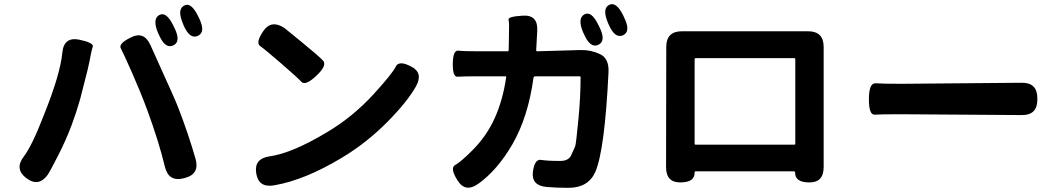

<svg xmlns="http://www.w3.org/2000/svg" viewBox="-20 -859 5090 921"><path d="M210 -22Q166 40 107 -4Q48 -48 94 -108Q134 -160 192 -311Q269 -503 279 -606Q286 -683 359 -669Q431 -654 425 -635Q419 -616 416 -599Q409 -561 400 -523L383 -456Q374 -419 364 -382Q348 -325 324 -260Q297 -187 256.5 -108.5Q216 -30 210 -22ZM862 -4Q789 15 771 -59Q743 -177 686 -332Q657 -411 614.5 -507.5Q572 -604 559.5 -627Q547 -650 609 -680Q671 -711 702 -642L806 -411Q822 -376 836 -340Q885 -213 918 -97Q939 -24 866 -5ZM811 -641Q772 -623 742 -693L738 -701Q710 -768 744 -787Q778 -805 811 -737L816 -727Q850 -659 811 -641ZM929 -687Q890 -669 860 -739L857 -747Q829 -814 863 -832Q896 -851 930 -782L935 -772Q968 -704 929 -687Z M1295 30Q1220 43 1209 -28Q1198 -98 1273 -109Q1381 -124 1549 -225Q1672 -298 1772 -407Q1863 -507 1878 -539Q1893 -571 1952 -540Q2012 -510 1975 -444Q1933 -370 1838 -274Q1739 -174 1621 -103Q1442 5 1295 30ZM1498 -496Q1445 -446 1426 -466.5Q1407 -487 1329 -554.5Q1251 -622 1228 -638Q1205 -654 1243 -710Q1281 -766 1344 -725Q1347 -723 1425 -659Q1507 -592 1529 -569Q1551 -546 1498 -496Z M2275 22Q2213 67 2175 7Q2137 -53 2163.5 -67.5Q2190 -82 2244 -136Q2313 -204 2352.5 -291Q2392 -378 2408 -488Q2409 -493 2404 -493H2277Q2199 -493 2175 -491Q2151 -489 2152 -554Q2153 -619 2178.5 -616Q2204 -613 2277 -613H2415Q2420 -613 2420 -618L2421 -663Q2422 -700 2422 -737Q2422 -750 2419.5 -765Q2417 -780 2489 -784Q2562 -788 2557 -710L2552 -618Q2552 -613 2557 -613L2766 -619Q2815 -620 2859 -599Q2902 -578 2899 -513Q2881 -141 2836 -35Q2802 42 2707 42Q2650 42 2604 38Q2529 32 2536 -33Q2544 -97 2575 -92Q2606 -87 2666 -87Q2690 -87 2702.5 -95Q2715 -103 2719 -112.5Q2723 -122 2739 -157Q2743 -165 2755 -291Q2765 -396 2765 -488Q2765 -493 2760 -493H2548Q2540 -493 2539 -485Q2513 -297 2438 -167Q2365 -42 2275 22ZM2850 -644Q2811 -626 2781 -696L2777 -704Q2749 -771 2783 -790Q2817 -808 2850 -740L2855 -730Q2889 -662 2850 -644ZM2969 -690Q2930 -672 2900 -741L2896 -750Q2868 -817 2901 -835Q2935 -854 2969 -786L2974 -775Q3007 -708 2969 -690Z M3244 16Q3175 17 3175 -58L3176 -634Q3176 -709 3251 -709H3856Q3931 -709 3931 -634V-58Q3931 17 3862 16Q3793 16 3794 -32Q3794 -37 3789 -37H3317Q3312 -37 3312 -32Q3313 16 3244 16ZM3312 -170Q3312 -165 3317 -165H3790Q3795 -165 3795 -170V-575Q3795 -580 3790 -580H3317Q3312 -580 3312 -575Z M4148 -383Q4148 -462 4181 -459.5Q4214 -457 4303 -457L4881 -462Q4956 -463 4956 -388V-381Q4956 -306 4881 -307L4303 -311Q4204 -311 4176 -309Q4148 -307 4148 -383Z"/></svg>

Font: Resource Han Rounded JP
Style: Bold
Weight: 700
Designer: Cyano Hao (round all glyphs); Ryoko NISHIZUKA 西塚涼子 (kana, bopomofo & ideographs); Paul D. Hunt (Latin, Greek & Cyrillic)
Foundry: Cyano Hao
Version: 0.990